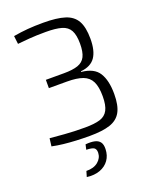

<svg xmlns="http://www.w3.org/2000/svg" viewBox="-167 -789 883 1108"><g transform="rotate(-20 274.0 -235.5)"><path d="M238 -698Q321 -698 370 -682.5Q419 -667 441 -628Q463 -589 463 -518Q463 -444 436 -405Q409 -366 347 -360V-356Q424 -349 453.5 -302Q483 -255 483 -172Q483 -101 461.5 -62Q440 -23 393 -7.5Q346 8 268 8Q224 8 184 6Q144 4 108 0Q72 -4 39 -11L45 -59Q78 -56 134 -51.5Q190 -47 259 -47Q317 -47 351 -57.5Q385 -68 400.5 -97.5Q416 -127 416 -182Q416 -240 400 -272.5Q384 -305 348 -318.5Q312 -332 251 -332H140V-383H251Q305 -383 337 -394Q369 -405 383 -433Q397 -461 397 -512Q397 -565 381.5 -593.5Q366 -622 330.5 -632.5Q295 -643 234 -643Q176 -643 131.5 -639.5Q87 -636 60 -633L54 -683Q100 -691 142.5 -694.5Q185 -698 238 -698ZM228 45Q262 42 284 47Q306 52 317 67Q328 82 327 110Q326 149 306 177Q286 205 251 218Q216 231 170 225L180 191Q225 192 252 170Q279 148 280 115Q280 93 268 85Q256 77 221 76Z"/></g></svg>

Font: Exo 2 Light
Style: Regular
Weight: 300
Designer: Natanael Gama
Foundry: Natanael Gama
Version: Version 2.010